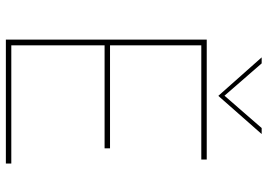

<svg xmlns="http://www.w3.org/2000/svg" viewBox="-152 -782 934 671"><g transform="rotate(90 315.5 -447.0)"><path d="M538 -702V-683H139V-364H499V-345H139V-19H552V0H119V-702ZM449 -894 316 -743H315L181 -894H202L315 -764L428 -894Z"/></g></svg>

Font: Josefin Sans Thin
Style: Regular
Weight: 250
Designer: Santiago Orozco
Foundry: Typemade
Version: Version 2.000